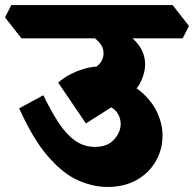

<svg xmlns="http://www.w3.org/2000/svg" viewBox="-85 -690 770 762"><path d="M341 52Q285 52 225.5 26Q166 0 106.5 -68Q47 -136 -9 -260L87 -312Q116 -252 146 -205.5Q176 -159 211.5 -133Q247 -107 292 -107Q342 -107 368 -136.5Q394 -166 394 -198Q394 -218 384 -236.5Q374 -255 354 -265.5Q334 -276 305 -272L402 -293L256 -200L146 -362Q169 -383 201 -398.5Q233 -414 267 -421.5Q301 -429 329 -424L381 -377Q442 -356 481.5 -320Q521 -284 540.5 -240Q560 -196 560 -151Q560 -98 534 -51.5Q508 -5 459 23.5Q410 52 341 52ZM418 -305 228 -393Q273 -406 299.5 -427Q326 -448 326 -479Q326 -503 308 -523Q290 -543 250 -565L345 -604Q413 -568 452 -527Q491 -486 491 -434Q491 -402 474 -366Q457 -330 418 -305ZM0 -538 -65 -621 -40 -670H600L665 -587L640 -538Z"/></svg>

Font: Eczar ExtraBold
Style: Regular
Weight: 800
Designer: Vaibhav Singh
Foundry: Rosetta Type Foundry
Version: Version 2.000